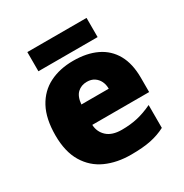

<svg xmlns="http://www.w3.org/2000/svg" viewBox="-169 -854 955 997"><g transform="rotate(-30 309.0 -355.5)"><path d="M315 -563Q396 -563 454.5 -535Q513 -507 544.5 -451Q576 -395 576 -310V-225H235Q237 -182 267.5 -154Q298 -126 356 -126Q408 -126 451 -136Q494 -146 540 -168V-31Q500 -10 452.5 0Q405 10 333 10Q249 10 183.5 -19.5Q118 -49 80 -112Q42 -175 42 -273Q42 -373 76.5 -437Q111 -501 172.5 -532Q234 -563 315 -563ZM322 -433Q288 -433 265.5 -412Q243 -391 239 -345H403Q403 -370 393.5 -389.5Q384 -409 366 -421Q348 -433 322 -433ZM487 -721V-606H132V-721Z"/></g></svg>

Font: Noto Sans Hebrew Black
Style: Regular
Weight: 900
Designer: Monotype Design Team
Foundry: Monotype Imaging Inc.
Version: Version 2.003